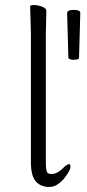

<svg xmlns="http://www.w3.org/2000/svg" viewBox="-20 -722 342 758"><path d="M167 -40Q173 -35 183 -35H185Q208 -36 235 -64Q246 -74 254 -74Q258 -74 258 -61.5Q258 -49 232 -16Q204 16 176 16H166Q134 12 118.5 -9.5Q103 -31 102 -75V-590L99 -697Q99 -702 114.5 -702Q130 -702 146.5 -695.5Q163 -689 163 -679L161 -590V-78Q161 -49 167 -41ZM232 -16ZM235 -64Q236 -64 236 -65ZM245 -670Q245 -683 271 -683Q297 -683 297 -671V-670L292 -494Q292 -486 272 -486Q252 -486 250 -494Z"/></svg>

Font: LXGW WenKai Lite Light
Style: Regular
Weight: 300
Designer: LXGW / Fontworks Inc.
Foundry: LXGW / Fontworks Inc.
Version: Version 1.511; March 25, 2025